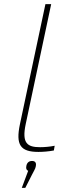

<svg xmlns="http://www.w3.org/2000/svg" viewBox="-20 -730 294 934"><path d="M175 -14C114 -14 85 -32 105 -126L229 -710H201L77 -126C56 -26 78 9 167 9C188 9 216 7 242 2L246 -21C222 -16 195 -14 175 -14ZM86 184H103L135 121C143 104 152 92 154 80V79C158 62 151 53 136 53C121 53 111 61 108 78V79C106 89 108 97 117 101Z"/></svg>

Font: LT Wave Thin
Style: Italic
Weight: 100
Designer: Daniel Lyons
Version: Version 2.5 (Glyphs App)